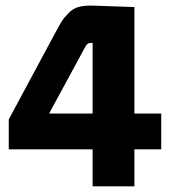

<svg xmlns="http://www.w3.org/2000/svg" viewBox="-20 -660 611 680"><path d="M456 0H308V-131H11V-237L171 -535Q189 -569 198 -583.5Q207 -598 223.5 -614.5Q240 -631 260.5 -636Q281 -641 312 -640L456 -635V-258H551V-131H456ZM283 -496 154 -258H308V-508H300Q290 -508 283 -496Z"/></svg>

Font: Gemunu Libre ExtraBold
Style: Regular
Weight: 800
Designer: Puspanada Ekanayake, Sola Matas, Pathum Egodawatta, Kosala Senevirathne
Foundry: mooniak
Version: Version 1.100